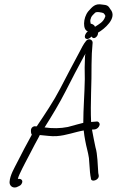

<svg xmlns="http://www.w3.org/2000/svg" viewBox="-20 -831 538 883"><path d="M24 6C23 21 36 36 56 30L67 25C72 23 76 20 79 15C89 -1 77 -11 62 -8C64 -15 66 -22 70 -30C86 -65 105 -99 123 -134C134 -155 145 -177 157 -198L163 -210C191 -208 215 -203 241 -205C285 -208 324 -224 365 -231C367 -214 369 -198 372 -184C377 -155 385 -132 389 -104C391 -89 393 -36 396 -22L398 -12C397 10 438 -2 434 -25L432 -35C429 -72 429 -122 419 -154C414 -178 408 -207 403 -235L417 -236C426 -238 435 -245 438 -256C440 -265 432 -274 423 -272L399 -270C395 -355 402 -451 401 -535C401 -568 403 -603 406 -635C406 -649 387 -657 376 -643C364 -629 354 -608 343 -587C315 -534 285 -479 256 -422C227 -366 186 -305 149 -250H143C134 -252 125 -245 123 -237C121 -228 123 -216 126 -212H127C126 -211 125 -210 125 -209C103 -169 80 -126 60 -86C46 -58 26 -26 24 6ZM185 -245C218 -297 253 -355 281 -410C309 -466 339 -522 367 -574C370 -577 371 -581 373 -585L371 -573C369 -537 369 -506 370 -467C369 -401 363 -330 363 -266C354 -264 346 -262 336 -259L292 -247C257 -240 221 -240 185 -245ZM386 -779C361 -748 360 -693 384 -687C372 -678 363 -656 378 -652C388 -650 395 -658 402 -663C408 -646 432 -661 431 -681C458 -696 522 -748 488 -788C478 -805 473 -808 450 -810C417 -816 405 -800 386 -779ZM398 -747C400 -757 411 -766 416 -771C422 -780 450 -773 455 -771C456 -771 467 -760 464 -755C456 -729 435 -720 417 -708C415 -709 416 -711 415 -712C410 -718 404 -721 397 -722V-724C395 -733 394 -737 398 -747Z"/></svg>

Font: Stray Cat
Style: CnObl
Weight: 400
Version: Version 1.0